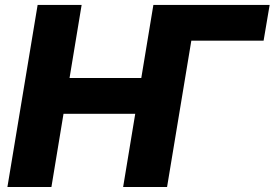

<svg xmlns="http://www.w3.org/2000/svg" viewBox="-20 -747 1097 767"><path d="M1057.2 -727.3 1033 -584.5H744.3L647.4 0H471.9L520.2 -292.3H233.7L185.4 0H9.6L130.3 -727.3H306.1L257.8 -435.4H544.4L592.7 -727.3Z"/></svg>

Font: Inter UI Extra Bold
Style: Italic
Weight: 800
Italic angle: 9.39999°
Designer: Rasmus Andersson
Foundry: rsms
Version: 3.2;8d6f07862